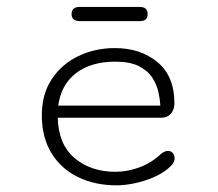

<svg xmlns="http://www.w3.org/2000/svg" viewBox="-20 -539 645 567"><path d="M216.3 -476.6Q191.4 -476.6 191.4 -497.6Q191.4 -518.6 215.8 -518.6H392.1Q416 -518.6 416 -497.6Q416 -476.6 393.1 -476.6ZM324.7 8.3Q259.8 8.3 209.7 -16.4Q159.7 -41 131.6 -87.4Q103.5 -133.8 103.5 -198.7Q103.5 -261.2 133.1 -305.7Q162.6 -350.1 211.7 -373.5Q260.7 -397 319.3 -397Q395 -397 445.1 -355.5Q495.1 -314 495.1 -233.9Q495.1 -215.8 484.9 -203.6Q474.6 -191.4 457.5 -191.4H150.4Q152.8 -111.8 200.7 -71.8Q248.5 -31.7 320.8 -31.7Q356.4 -31.7 392.1 -44.9Q427.7 -58.1 456.1 -85Q466.3 -93.3 476.1 -93.3Q484.9 -93.3 490.2 -86.9Q495.6 -80.6 495.6 -71.8Q495.6 -61 486.8 -51.3Q468.8 -31.7 440.4 -18.6Q412.1 -5.4 381.1 1.5Q350.1 8.3 324.7 8.3ZM151.9 -227.1H453.6Q452.6 -245.1 447.8 -267.3Q442.9 -289.6 429.4 -310.1Q416 -330.6 389.9 -343.8Q363.8 -356.9 320.3 -356.9Q249 -356.9 204.8 -323.2Q160.6 -289.6 151.9 -227.1Z"/></svg>

Font: Cutive Mono
Style: Regular
Weight: 400
Designer: Vernon Adams
Foundry: Vernon Adams
Version: Version 1.110; ttfautohint (v1.8.4.7-5d5b)